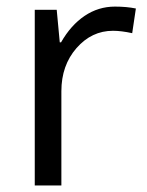

<svg xmlns="http://www.w3.org/2000/svg" viewBox="-20 -565 448 585"><path d="M330.1 -544.9Q365.7 -544.9 394 -539.1L382.8 -463.9Q349.6 -471.2 324.2 -471.2Q259.3 -471.2 213.1 -418.5Q167 -365.7 167 -287.1V0H85.9V-535.2H152.8L162.1 -436H166Q195.8 -488.3 237.8 -516.6Q279.8 -544.9 330.1 -544.9Z"/></svg>

Font: f08745844
Style: Regular
Weight: 400
Foundry: Ascender Corporation
Version: Version 1.10